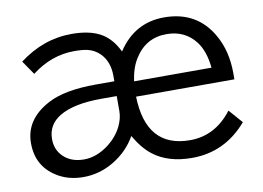

<svg xmlns="http://www.w3.org/2000/svg" viewBox="-69 -684 1139 831"><g transform="rotate(-10 500.0 -269.0)"><path d="M438 -344.2V-368.2Q438 -430.7 401.4 -467.8Q378.9 -490.2 348.6 -497.6Q326.2 -502.9 289.6 -502.9Q189 -502.9 102.1 -436L60.1 -497.1Q167 -578.1 291 -578.1Q367.2 -578.1 415 -552.7Q463.9 -526.9 493.2 -465.3Q567.4 -579.1 697.8 -579.1Q842.8 -579.1 910.6 -457.5Q951.2 -385.7 951.2 -289.1V-262.2H519Q524.9 -36.1 717.3 -36.1Q828.1 -36.1 902.3 -133.3L955.1 -73.2Q856.9 41 712.9 41Q606.9 41 541.5 -10.3Q502.4 -40.5 469.2 -98.1Q433.1 -34.7 368.2 3.9Q305.7 41 235.4 41Q175.3 41 128.9 15.6Q36.1 -35.6 36.1 -142.6Q36.1 -247.1 145 -304.7Q218.8 -344.2 356.9 -344.2ZM862.3 -329.1Q855 -403.3 822.3 -445.8Q775.9 -505.9 695.3 -505.9Q604 -505.9 554.7 -426.3Q530.3 -387.7 522 -329.1ZM437 -279.3H369.1Q247.6 -279.3 184.6 -241.2Q128.9 -207.5 128.9 -144Q128.9 -98.6 158.7 -68.4Q192.9 -33.7 251 -33.7Q307.6 -33.7 362.3 -76.2Q400.4 -106.4 420.9 -147.9Q437 -181.6 437 -213.4Z"/></g></svg>

Font: BIZ UDPGothic
Style: Regular
Weight: 400
Designer: TypeBank Co., Ltd.
Foundry: Morisawa Inc.
Version: Version 1.051